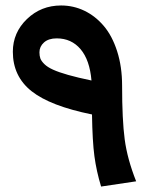

<svg xmlns="http://www.w3.org/2000/svg" viewBox="-20 -664 547 701"><path d="M477.1 -2 349.1 17.1Q332 -39.1 324.7 -93.8Q317.4 -148.4 315.9 -246.1Q163.6 -276.9 95.2 -331.1Q26.9 -385.3 26.9 -475.1Q26.9 -544.9 78.4 -594.5Q129.9 -644 203.1 -644Q248 -644 288.1 -624.8Q328.1 -605.5 358.9 -569.3Q389.6 -533.2 407.7 -476.8Q425.8 -420.4 425.8 -351.1Q425.8 -226.6 435.3 -155Q444.8 -83.5 477.1 -2ZM124 -473.1Q124 -460 127.4 -450.4Q130.9 -440.9 142.1 -429.9Q153.3 -418.9 173.6 -409.7Q193.8 -400.4 229 -390.4Q264.2 -380.4 314 -370.1Q307.6 -444.8 274.2 -484.4Q240.7 -523.9 187 -523.9Q157.2 -523.9 140.6 -509Q124 -494.1 124 -473.1Z"/></svg>

Font: FiraGO SemiBold
Style: Italic
Weight: 600
Italic angle: -8°
Designer: bBox Type GmbH
Foundry: bBox Type GmbH
Version: Version 1.001;PS 001.001;hotconv 1.0.88;makeotf.lib2.5.64775